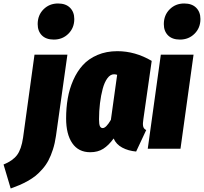

<svg xmlns="http://www.w3.org/2000/svg" viewBox="-134 -845 1159 1091"><path d="M171.9 -620.1Q127.9 -620.1 104 -644Q80.1 -668 80.1 -708Q80.1 -758.8 113.3 -792Q146.5 -825.2 195.8 -825.2Q239.7 -825.2 263.9 -801Q288.1 -776.9 288.1 -736.8Q288.1 -686.5 254.6 -653.3Q221.2 -620.1 171.9 -620.1ZM-73.2 226.1 -113.8 89.8Q-62 68.8 -37.4 36.4Q-12.7 3.9 -2.9 -63L62 -534.2H249L184.1 -73.2Q178.2 -31.2 166.7 4.4Q155.3 40 141.1 66.7Q127 93.3 106.9 116Q86.9 138.7 67.9 154.1Q48.8 169.4 23.2 183.6Q-2.4 197.8 -23.7 206.8Q-44.9 215.8 -73.2 226.1Z M532.7 -554.2Q634.3 -554.2 728 -499L680.7 -168Q676.3 -142.1 679.4 -127.4Q682.6 -112.8 696.8 -106L639.6 16.1Q595.2 12.2 560.5 -6.3Q525.9 -24.9 511.7 -58.1Q483.4 -19 452.6 0.5Q421.9 20 378.9 20Q312 20 276.9 -31Q241.7 -82 241.7 -171.9Q241.7 -231.9 251 -285.9Q260.3 -339.8 282.2 -389.6Q304.2 -439.5 336.9 -475.3Q369.6 -511.2 419.9 -532.7Q470.2 -554.2 532.7 -554.2ZM513.7 -422.9Q492.7 -422.9 476.1 -400.1Q459.5 -377.4 449.5 -340.1Q439.5 -302.7 434.1 -258.3Q428.7 -213.9 428.7 -167Q428.7 -138.7 433.8 -127.9Q439 -117.2 449.7 -117.2Q468.8 -117.2 496.1 -164.1L531.7 -419.9Q522.9 -422.9 513.7 -422.9Z M888.7 -620.1Q844.7 -620.1 820.8 -644Q796.9 -668 796.9 -708Q796.9 -758.8 830.1 -792Q863.3 -825.2 912.6 -825.2Q956.5 -825.2 980.7 -801Q1004.9 -776.9 1004.9 -736.8Q1004.9 -686.5 971.4 -653.3Q938 -620.1 888.7 -620.1ZM965.8 -534.2 891.6 0H705.6L779.8 -534.2Z"/></svg>

Font: Fira Sans Compressed Heavy
Style: Italic
Weight: 900
Width: 3
Italic angle: -8°
Designer: Carrois Corporate & Edenspiekermann AG
Foundry: Carrois Corporate GbR & Edenspiekermann AG
Version: Version 4.203;PS 004.203;hotconv 1.0.88;makeotf.lib2.5.64775